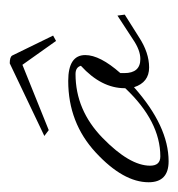

<svg xmlns="http://www.w3.org/2000/svg" viewBox="-47 -335 366 394"><g transform="rotate(-90 136.0 -138.0)"><path d="M260 -212 249 -206 200 -275 66 -221 54 -230 203 -301Q216 -301 219 -296ZM12 8Q84 8 152 -64V-65Q152 -113 198 -155Q195 -166 181 -166Q107 -166 50 -110.5Q-7 -55 -7 -13Q-7 8 12 8ZM167 -181Q220 -181 220 -146Q220 -116 183 -74V-66Q183 -33 212 -33Q230 -33 252 -48L301 -80L303 -65L257 -36Q225 -15 194.5 -15Q164 -15 154 -46Q74 25 2 25Q-41 25 -41 -16Q-41 -68 20 -124.5Q81 -181 167 -181Z"/></g></svg>

Font: Monsieur La Doulaise
Style: Regular
Weight: 400
Designer: Alejandro Paul
Foundry: Alejandro Paul
Version: Version 1.000